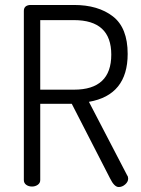

<svg xmlns="http://www.w3.org/2000/svg" viewBox="-20 -751 569 773"><path d="M76 -26V-707Q76 -729 101 -731H278Q375 -731 434.5 -685Q494 -639 494 -534Q494 -368 338 -341L492 -45Q496 -40 496 -32Q496 -19 484 -8.5Q472 2 458 2Q440 2 423 -33L269 -333H142V-26Q142 -14 132 -7Q122 0 109 0Q95 0 85.5 -7Q76 -14 76 -26ZM278 -670H142V-390H278Q428 -390 428 -531Q428 -670 278 -670Z"/></svg>

Font: Dosis
Style: Regular
Weight: 400
Designer: Edgar Tolentino, Pablo Impallari, Igino Marini
Foundry: Edgar Tolentino, Pablo Impallari, Igino Marini
Version: Version 1.007